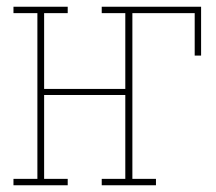

<svg xmlns="http://www.w3.org/2000/svg" viewBox="-20 -550 640 570"><path d="M20 0V-19H91V-511H20V-530H181V-511H111V-286H352V-511H282V-530H577V-385H558V-511H373V-19H443V0H282V-19H352V-268H111V-19H181V0Z"/></svg>

Font: Iosevka Curly Slab ThEx
Style: Regular
Weight: 100
Width: 7
Monospace: yes
Designer: Belleve Invis
Foundry: Belleve Invis
Version: Version 11.1.0; ttfautohint (v1.8.3)